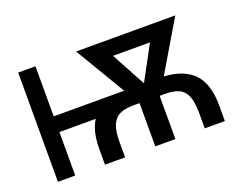

<svg xmlns="http://www.w3.org/2000/svg" viewBox="-87 -703 1131 876"><g transform="rotate(-20 478.0 -265.0)"><path d="M596.7 -210.9V-287.1H114.3V-210.9ZM145.5 0V-530.3H61.5V0ZM290 0H387.7V-76.2C387.7 -110.7 391.9 -137.7 400.4 -157.2C408.9 -176.8 421.5 -190.4 438.5 -198.2C455.4 -206.1 477.5 -210 504.9 -210H658.2C685.5 -210 707.7 -206.1 724.6 -198.2C741.5 -190.4 754.1 -176.8 762.2 -157.2C770.3 -137.7 774.4 -110.7 774.4 -76.2V0H872.1V-76.2C872.1 -150.4 853.8 -204.1 817.4 -237.3C780.9 -270.5 727.9 -287.1 658.2 -287.1H504.9C434.6 -287.1 381.2 -270.7 344.7 -237.8C308.3 -204.9 290 -151 290 -76.2ZM755.9 -454.1V-530.3H429.7V-454.1ZM714.8 -530.3 554.7 -233.4 569.3 -197.3H627L824.2 -530.3ZM615.2 -230.5 453.1 -530.3H342.8L541 -197.3H598.6ZM631.8 0V-274.4H534.2V0Z"/></g></svg>

Font: Pretendard Variable
Style: Regular
Weight: 400
Designer: Base glyphs from Inter by Rasmus Andersson; Hangeul glyphs from Noto Sans CJK(Source Han Sans) by Jang Soo-young and Kan
Foundry: Kil Hyung-jin
Version: Version 1.309;Glyphs 3.2 (3225)